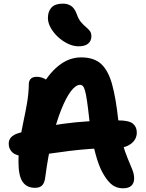

<svg xmlns="http://www.w3.org/2000/svg" viewBox="-20 -1027 807 1058"><path d="M657.8 10.6Q626.8 10.6 602.9 -5Q579 -20.6 555.2 -58.6Q532.8 -93.2 516.1 -145.8Q499.4 -198.4 488.8 -257.4Q478.2 -316.4 472.2 -368Q465.2 -431.6 459.6 -470Q454 -508.4 448.5 -527.3Q443 -546.2 436.6 -552.8Q430.2 -559.4 420.6 -559.4Q397.2 -559.4 370.5 -524.1Q343.8 -488.8 317.1 -422Q290.4 -355.2 267.5 -261.2Q244.6 -167.2 229.4 -50.6Q225.8 -19.6 212.6 -5.8Q199.4 8 172.4 8Q127.8 8 104.8 -24.8Q81.8 -57.6 81.8 -135.8Q81.8 -199 90.3 -254.3Q98.8 -309.6 109.9 -360.8Q121 -412 129.5 -462.1Q138 -512.2 138.8 -564Q139 -582.4 149.8 -593.1Q160.6 -603.8 183 -603.8Q203 -603.8 224.3 -593.9Q245.6 -584 263.2 -558L203.8 -538.2Q243.8 -617 301.7 -663.9Q359.6 -710.8 427 -710.8Q497 -710.8 536.5 -675.3Q576 -639.8 597.2 -564Q618.4 -488.2 631.8 -365Q639.4 -293.2 653.8 -241.8Q668.2 -190.4 683.4 -154.5Q698.6 -118.6 708.9 -92.8Q719.2 -67 719.2 -44.6Q719.2 -18 704 -3.7Q688.8 10.6 657.8 10.6ZM121.2 -166.8Q72.2 -166.8 50.1 -185.7Q28 -204.6 28 -235.6Q28 -256 41.2 -270.5Q54.4 -285 82.4 -293.6Q188.2 -325.4 325.2 -344.5Q462.2 -363.6 631.8 -363.6Q690.8 -363.6 712.3 -345.7Q733.8 -327.8 733.8 -296.8Q733.8 -259.4 702.8 -235.4Q671.8 -211.4 619.8 -211.4Q544.6 -211.4 481.5 -206.8Q418.4 -202.2 365.6 -195.7Q312.8 -189.2 268.8 -182.6Q224.8 -176 188.5 -171.4Q152.2 -166.8 121.2 -166.8ZM412.8 -771.8Q384.2 -771.8 354.4 -786Q324.6 -800.2 299.8 -823.1Q275 -846 259.5 -873.6Q244 -901.2 244 -927.8Q244 -964.2 263.8 -985.6Q283.6 -1007 326.6 -1007Q353 -1007 372.2 -994.1Q391.4 -981.2 403.8 -947.4Q413.2 -920.2 426.7 -904.7Q440.2 -889.2 453.1 -878.5Q466 -867.8 474.8 -856.7Q483.6 -845.6 483.6 -827.2Q483.6 -802.2 466.2 -787Q448.8 -771.8 412.8 -771.8Z"/></svg>

Font: Shantell Sans Light
Style: Regular
Weight: 300
Designer: Stephen Nixon, Anya Danilova, Shantell Martin
Foundry: Arrow Type
Version: Version 1.011;[c5ecc13dd]